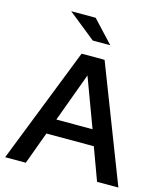

<svg xmlns="http://www.w3.org/2000/svg" viewBox="-132 -1023 961 1122"><g transform="rotate(15 348.5 -462.0)"><path d="M6 0 281 -700H420L691 0H562L490 -196H203L131 0ZM238 -290H457L347 -586ZM324 -791 158 -924H306L430 -791Z"/></g></svg>

Font: Red Hat Text Medium
Style: Regular
Weight: 500
Designer: Pentagram, MCKL
Foundry: Pentagram, MCKL
Version: Version 1.023